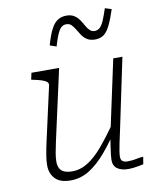

<svg xmlns="http://www.w3.org/2000/svg" viewBox="-87 -851 764 929"><g transform="rotate(-10 294.5 -387.0)"><path d="M147 -189Q140 -157 136 -134Q132 -111 132 -92Q132 -73 139 -59.5Q146 -46 161.5 -39.5Q177 -33 200 -33Q241 -33 278 -56.5Q315 -80 352.5 -124.5Q390 -169 433 -230L443 -203Q402 -141 361.5 -93Q321 -45 278 -18Q235 9 185 9Q134 9 109.5 -16.5Q85 -42 85 -83Q85 -104 89.5 -131.5Q94 -159 101 -191L161 -460Q164 -472 156.5 -479Q149 -486 132.5 -491.5Q116 -497 91 -502L81 -504L88 -537H224ZM463 -194Q455 -158 449.5 -132Q444 -106 441.5 -89Q439 -72 439 -63Q439 -47 447.5 -40.5Q456 -34 472 -34Q496 -34 516 -38.5Q536 -43 550 -43L544 -7Q534 -5 521.5 -2.5Q509 0 495 1.5Q481 3 468 3Q437 3 416.5 -10.5Q396 -24 396 -55Q396 -64 398 -81Q400 -98 403.5 -121.5Q407 -145 412 -175L413 -179L490 -537H535ZM420 -642Q397 -642 381.5 -651.5Q366 -661 356 -676Q346 -691 337.5 -705.5Q329 -720 319.5 -729.5Q310 -739 294 -739Q272 -739 258.5 -716Q245 -693 230 -641L198 -652Q212 -701 226.5 -729Q241 -757 259.5 -768.5Q278 -780 302 -780Q325 -780 340 -770.5Q355 -761 365 -746.5Q375 -732 383 -717Q391 -702 401 -692.5Q411 -683 425 -683Q440 -683 451 -693.5Q462 -704 471.5 -726.5Q481 -749 492 -783L524 -773Q508 -724 493.5 -695Q479 -666 462 -654Q445 -642 420 -642Z"/></g></svg>

Font: Roboto Serif 20pt Thin
Style: Italic
Weight: 250
Italic angle: -10°
Version: Version 1.007